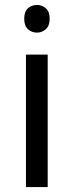

<svg xmlns="http://www.w3.org/2000/svg" viewBox="-20 -757 298 777"><path d="M173 -536V0H85V-536ZM130 -737Q150 -737 165.5 -723.5Q181 -710 181 -681Q181 -653 165.5 -639Q150 -625 130 -625Q108 -625 93 -639Q78 -653 78 -681Q78 -710 93 -723.5Q108 -737 130 -737Z"/></svg>

Font: Noto Sans Lao Looped
Style: Regular
Weight: 400
Designer: Mark Frömberg, Ben Mitchell
Foundry: The Fontpad Ltd
Version: Version 1.001